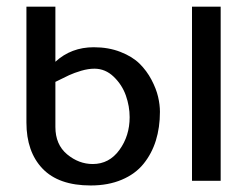

<svg xmlns="http://www.w3.org/2000/svg" viewBox="-20 -548 759 582"><path d="M648.9 0H562V-527.8H648.9ZM373 -192.9Q373 -225.6 361.6 -258.3Q350.1 -291 324.7 -315.4Q299.3 -339.8 266.1 -339.8Q247.6 -339.8 226.1 -333.5Q204.6 -327.1 189.5 -320.1Q174.3 -313 147.9 -299.8V-163.1Q147.9 -109.9 183.3 -80.3Q218.8 -50.8 261.2 -50.8Q311 -50.8 342 -93.5Q373 -136.2 373 -192.9ZM264.2 -404.8Q309.1 -404.8 345.2 -390.6Q381.3 -376.5 403.1 -355Q424.8 -333.5 439.2 -306.2Q453.6 -278.8 459.2 -254.6Q464.8 -230.5 464.8 -209Q464.8 -161.6 452.4 -121.8Q439.9 -82 415 -51.3Q390.1 -20.5 349.1 -3.2Q308.1 14.2 254.9 14.2Q157.7 14.2 108.9 -36.9Q60.1 -87.9 60.1 -176.8V-527.8H147.9V-360.8Q195.8 -404.8 264.2 -404.8Z"/></svg>

Font: Libra Sans Modern
Style: Regular
Weight: 400
Foundry: Stefan Peev, Context Ltd
Version: Version 1.000